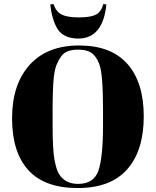

<svg xmlns="http://www.w3.org/2000/svg" viewBox="-20 -941 788 971"><path d="M501 -309V-383Q501 -566 483 -614Q463 -669 426 -682Q405 -690 375 -690Q345 -690 323.5 -682Q302 -674 288 -654Q274 -634 265.5 -612Q257 -590 252 -550Q246 -492 246 -379V-307Q246 -185 255.5 -133.5Q265 -82 279 -60Q310 -11 375 -11Q454 -11 477.5 -77.5Q501 -144 501 -309ZM373 10Q206 10 123.5 -80.5Q41 -171 41 -342.5Q41 -514 129.5 -612.5Q218 -711 380 -711Q542 -711 624.5 -617.5Q707 -524 707 -352Q707 -180 623.5 -85Q540 10 373 10ZM234 -918 250 -921Q264 -881 292.5 -867Q321 -853 378.5 -853Q436 -853 463.5 -866Q491 -879 503 -921L518 -918Q500 -746 376 -746Q301 -746 270 -796Q243 -841 234 -918Z"/></svg>

Font: Abril Fatface
Style: Regular
Weight: 400
Designer: Veronika Burian, Jos Scaglione
Foundry: TypeTogether
Version: Version 1.001